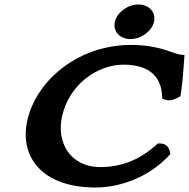

<svg xmlns="http://www.w3.org/2000/svg" viewBox="-20 -825 842 855"><path d="M560.9 -651C608.5 -651 656.1 -686 665.8 -728C675.5 -770 644 -805 596.5 -805C548.9 -805 501.3 -770 491.6 -728C481.9 -686 513.3 -651 560.9 -651ZM727.7 -127.4 738.8 -139.1 736 -152.2C732.2 -170 717.6 -186 693.9 -186H682.5L673 -177.4C595.6 -108.4 513.4 -81 425.9 -81C294.5 -81 229.3 -189.4 256.7 -308.1C288.4 -445.5 401.1 -523.7 502.9 -535.4C512 -536.5 521.1 -537 530.1 -537C656 -537 698.2 -472.9 701.9 -398.2L702.5 -385.9L713.5 -381.5C723 -377.8 733.5 -377.5 743.3 -379.3C752.5 -381.1 761 -384.6 768.6 -388.6L783.7 -396.6L786 -412C793.6 -462.5 796.2 -509.1 800.2 -560.8L801.6 -579.8L783 -581.9C749.4 -585.6 692.8 -625 561.7 -625C541.6 -625 521.5 -623.7 501.7 -621.2C298.1 -597 139.8 -454 102.2 -291.1C64.7 -128.7 165 10 406 10C512.9 10 640 -35 727.7 -127.4Z"/></svg>

Font: Linux Libertine Mono O 
Style: Mono Bold Oblique
Weight: 400
Italic angle: -13°
Designer: Philipp H. Poll
Foundry: Philipp H. Poll
Version: Version 5.1.7